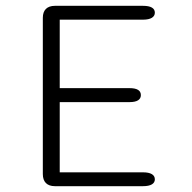

<svg xmlns="http://www.w3.org/2000/svg" viewBox="-20 -639 659 659"><path d="M511.5 -595.5C511.5 -611 497.5 -619 471 -619H168.5C141.5 -619 127 -604.5 127 -578V-41.5C127 -14.5 141.5 0 168.5 0H471C497.5 0 511.5 -8.5 511.5 -23.5C511.5 -39 497.5 -47.5 471 -47.5H185V-288.5H424.5C451.5 -288.5 463.5 -297.5 463.5 -312.5C463.5 -328 451.5 -336.5 424.5 -336.5H185V-571.5H471C497.5 -571.5 511.5 -580.5 511.5 -595.5Z"/></svg>

Font: RTM Light Light
Style: Regular
Weight: 300
Designer: after Tyler Finck
Foundry: An Endless Supply
Version: Version 1.000;Glyphs 3.2.1 (3258)